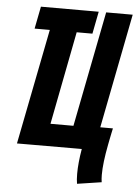

<svg xmlns="http://www.w3.org/2000/svg" viewBox="-55 -676 629 879"><g transform="rotate(5 259.5 -236.5)"><path d="M187.5 -102.5H293L397 -632.8H519L416 -106.4H474.1Q472.7 -100.1 469.5 -85Q466.3 -69.8 462.9 -52.5Q459.5 -35.2 458.5 -29.8Q441.9 55.2 441.9 109.9Q441.9 127.4 444.3 143.6L332.5 160.6Q329.1 141.6 329.1 114.7Q329.1 64.9 340.3 0H304.2L42.5 0.5L147 -530.3H77.1L97.2 -632.8H167H290.5H362.8L342.8 -530.3H270.5Z"/></g></svg>

Font: Fantasque Sans Mono
Style: Bold Italic
Weight: 700
Italic angle: -11°
Monospace: yes
Designer: Jany Belluz
Version: Version 1.7.1